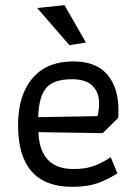

<svg xmlns="http://www.w3.org/2000/svg" viewBox="-20 -716 528 744"><path d="M124 -685 230 -696 313 -551 249 -541ZM50 -231Q50 -347 105.5 -412.5Q161 -478 264 -478Q352 -478 395.5 -427.5Q439 -377 439 -289Q439 -269 438 -259L378 -200L129 -204Q131 -134 165 -97.5Q199 -61 265 -61Q310 -61 342.5 -72.5Q375 -84 409 -107L435 -44Q395 -19 356 -5.5Q317 8 260 8Q50 8 50 -231ZM358 -266Q364 -293 364 -315Q364 -359 338 -384Q312 -409 259 -409Q187 -409 158.5 -374.5Q130 -340 128 -262Z"/></svg>

Font: Athiti Medium
Style: Regular
Weight: 500
Designer: CadsonDemak Team
Foundry: CadsonDemak
Version: Version 1.033